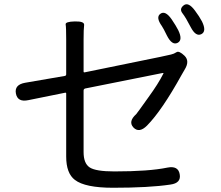

<svg xmlns="http://www.w3.org/2000/svg" viewBox="-20 -849 1040 905"><path d="M513 36Q381 36 333 -1Q292 -32 292 -111V-408Q292 -413 287 -412L114 -377Q63 -366 55 -408Q47 -450 99 -459L285 -491Q292 -492 292 -499V-663Q292 -720 289.5 -733.5Q287 -747 333 -748Q379 -749 376.5 -730.5Q374 -712 374 -663V-512Q374 -507 379 -508L736 -581Q761 -586 786 -592Q800 -595 812 -603Q824 -611 850 -586Q875 -561 851 -522Q848 -518 836 -496Q743 -328 673 -257Q636 -220 609 -248Q583 -276 622 -311Q626 -315 680 -391Q726 -454 750 -502Q752 -506 747 -505L382 -432Q374 -430 374 -422V-132Q374 -79 402.5 -60Q431 -41 519 -41Q682 -41 769 -59Q820 -69 827 -28Q835 14 783 21Q683 36 513 36ZM817 -647Q791 -634 767 -681Q750 -716 743 -726Q713 -768 736 -784Q759 -801 789 -758Q810 -727 820 -707Q843 -660 817 -647ZM929 -688Q903 -675 879 -721Q856 -766 840 -786.5Q824 -807 846 -824Q868 -841 899 -799Q920 -771 932 -748Q955 -701 929 -688Z"/></svg>

Font: Resource Han Rounded CN
Style: Regular
Weight: 400
Designer: Cyano Hao (round all glyphs); Ryoko NISHIZUKA  (kana, bopomofo & ideographs); Paul D. Hunt (Latin, Greek & Cyrillic); Sa
Foundry: Cyano Hao
Version: 0.990